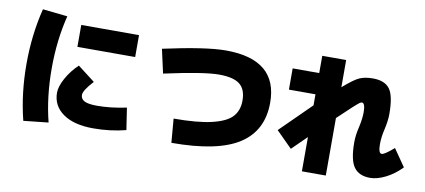

<svg xmlns="http://www.w3.org/2000/svg" viewBox="-76 -1077 3152 1424"><g transform="rotate(10 1500.0 -365.0)"><path d="M450 -550V-715H885V-550ZM337 -760Q290 -574 290 -360Q290 -146 337 40L150 60Q100 -139 100 -360Q100 -581 150 -780ZM615 -315Q545 -239 545 -205Q545 -175 573.5 -160Q602 -145 670 -145Q770 -145 890 -170L915 -5Q798 25 670 25Q524 25 442 -33Q360 -91 360 -190Q360 -235 394.5 -298.5Q429 -362 485 -415Z M1110 -465 1070 -645Q1390 -715 1540 -715Q1930 -715 1930 -390Q1930 -179 1768.5 -74.5Q1607 30 1260 30L1245 -150Q1425 -150 1532 -175.5Q1639 -201 1682 -248Q1725 -295 1725 -370Q1725 -454 1677.5 -492Q1630 -530 1520 -530Q1408 -530 1110 -465Z M2815 -460Q2815 -411 2800 -345Q2785 -283 2785 -230Q2785 -160 2810 -160Q2831 -160 2900 -220L2990 -90Q2936 -34 2872.5 -2Q2809 30 2755 30Q2672 30 2633.5 -23.5Q2595 -77 2595 -210Q2595 -263 2610 -325Q2625 -391 2625 -440Q2625 -510 2600 -510Q2593 -510 2583 -503Q2573 -496 2537 -463.5Q2501 -431 2430 -363V70H2250V-188Q2220 -158 2140 -80L2020 -200Q2226 -404 2250 -427V-510H2050V-670H2250V-800H2430V-595Q2511 -666 2551.5 -683Q2592 -700 2650 -700Q2739 -700 2777 -649Q2815 -598 2815 -460Z"/></g></svg>

Font: M PLUS 1p Black
Style: Regular
Weight: 900
Version: Version 1.061